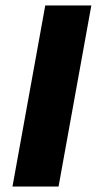

<svg xmlns="http://www.w3.org/2000/svg" viewBox="-20 -680 353 700"><path d="M193.5 0H25.5L145 -660H313Z"/></svg>

Font: Lucymar Sans ExtraBold
Style: Italic
Weight: 800
Italic angle: -10°
Foundry: The League of Moveable Type (original font) / Main changes by Cristiano Sobral with portions from Mirco Monsees
Version: Version 2.00;August 30, 2020;FontCreator 13.0.0.2681 64-bit